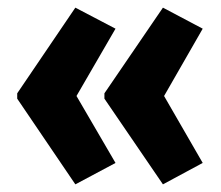

<svg xmlns="http://www.w3.org/2000/svg" viewBox="-20 -528 579 502"><path d="M25 -284 177 -508 282 -453 180 -277 282 -102 177 -46 25 -270ZM253 -284 406 -508 510 -453 409 -277 510 -102 406 -46 253 -270Z"/></svg>

Font: Noto Sans Khmer ExtraCondensed ExtraBold
Style: Regular
Weight: 800
Width: 2
Designer: Danh Hong and the Monotype Design Team
Foundry: Monotype Imaging Inc.
Version: Version 2.004